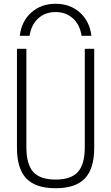

<svg xmlns="http://www.w3.org/2000/svg" viewBox="-20 -989 590 1019"><path d="M275 -969Q352 -969 404 -922.5Q456 -876 465 -799H413Q404 -858 367 -891.5Q330 -925 275 -925Q220 -925 183 -891.5Q146 -858 137 -799H85Q94 -876 146 -922.5Q198 -969 275 -969ZM275 10Q169 10 119.5 -42Q70 -94 70 -205V-730H120V-208Q120 -117 156.5 -76.5Q193 -36 275 -36Q357 -36 393.5 -76.5Q430 -117 430 -208V-730H480V-205Q480 -94 430.5 -42Q381 10 275 10Z"/></svg>

Font: M PLUS Code Latin SemiExpanded Light
Style: Regular
Weight: 300
Width: 6
Designer: Coji Morishita
Foundry: UNDERFOREST DESIGN
Version: Version 1.002; ttfautohint (v1.8.3)